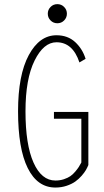

<svg xmlns="http://www.w3.org/2000/svg" viewBox="-20 -872 490 904"><path d="M282 -775.8Q269 -762.5 250 -762.5Q231 -762.5 218 -775.8Q205 -789 205 -807.5Q205 -826 218 -839.2Q231 -852.5 250 -852.5Q269 -852.5 282 -839.2Q295 -826 295 -807.5Q295 -789 282 -775.8ZM396 -345V-95Q391.5 -84 384.8 -72Q378 -60 364.5 -44.5Q351 -29 334.5 -17.2Q318 -5.5 293.5 2.8Q269 11 241 11Q156 11 110.5 -80.8Q65 -172.5 65 -348Q65 -519 115.5 -612.5Q166 -706 246 -706Q299 -706 333.8 -674Q368.5 -642 383 -595L354 -578Q322.5 -673 246 -673Q185.5 -673 142.8 -586.8Q100 -500.5 100 -348Q100 -191 137.8 -106.5Q175.5 -22 241 -22Q262.5 -22 281 -28.2Q299.5 -34.5 311.2 -42.5Q323 -50.5 334.5 -64.2Q346 -78 351 -86Q356 -94 363 -107V-313H234V-345Z"/></svg>

Font: League Mono Condensed Thin
Style: Regular
Weight: 100
Width: 1
Designer: Tyler Finck
Foundry: The League of Moveable Type / Tyler Finck
Version: Version 2.210